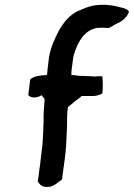

<svg xmlns="http://www.w3.org/2000/svg" viewBox="-20 -787 549 788"><path d="M96 -397C101 -391 109 -387 120 -387C131 -387 143 -391 150 -396C153 -395 155 -392 155 -390C157 -388 159 -385 162 -383L163 -377C161 -349 158 -319 159 -291L158 -267C157 -235 156 -201 151 -166L144 -108C142 -97 141 -87 140 -78C138 -66 137 -54 135 -42C143 -32 147 -22 167 -20C192 -17 209 -31 223 -42L235 -51C236 -59 236 -68 238 -77L246 -136C251 -173 253 -210 254 -244L255 -269C256 -295 254 -320 259 -348C268 -354 276 -362 285 -369C294 -377 307 -384 315 -393H362C376 -393 390 -398 400 -403C403 -428 402 -454 400 -474H391C384 -474 377 -474 371 -473C366 -473 362 -473 357 -474C339 -474 320 -476 303 -476C295 -477 286 -479 276 -479H273V-484C273 -490 273 -495 274 -500L280 -548C281 -555 283 -561 285 -568C301 -617 326 -662 376 -672C397 -675 415 -672 427 -672L443 -681C449 -684 454 -687 459 -690C480 -698 500 -715 509 -737C510 -742 501 -749 490 -753C469 -758 448 -765 418 -767C408 -767 398 -768 388 -767C362 -766 340 -759 320 -750C313 -747 305 -744 298 -741C265 -724 240 -695 221 -660C205 -629 188 -594 181 -551L175 -501C174 -494 174 -486 173 -479C148 -478 118 -475 104 -461Z"/></svg>

Font: Hussar Pisanka
Style: Kur
Weight: 400
Designer: Robert Jablonski
Foundry: Cannot Into Space Fonts
Version: Version 1.070